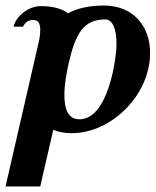

<svg xmlns="http://www.w3.org/2000/svg" viewBox="-26 -472 561 692"><path d="M515 -281C515 -378 454 -452 349 -452C300 -452 256 -444 219 -424C199 -440 166 -450 120 -450C77 -450 31 -413 23 -376H57C65 -393 78 -400 94 -400C113 -400 119 -386 119 -364C119 -348 116 -327 110 -305L-6 200H119L166 -4C185 4 207 8 233 8C375 8 515 -129 515 -281ZM260 -42C219 -42 206 -80 206 -129C206 -165 213 -207 222 -246C246 -349 274 -402 353 -402C382 -402 394 -363 394 -312C394 -271 367 -42 260 -42Z"/></svg>

Font: Pfennig
Style: BoldItalic
Weight: 700
Italic angle: -13°
Version: Version 20100423